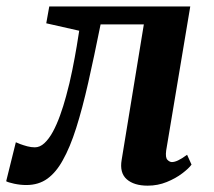

<svg xmlns="http://www.w3.org/2000/svg" viewBox="-50 -576 674 606"><path d="M474.5 -101Q471.5 -78.5 478.5 -71.5Q485.5 -64.5 492.5 -64.5Q501 -64.5 512.2 -69.8Q523.5 -75 540.5 -87.5L554.5 -56.5Q546 -44.5 525.2 -28.8Q504.5 -13 476.2 -1.5Q448 10 416 10Q373 10 350 -10.2Q327 -30.5 334 -71.5L404 -499H267.5Q247 -397 228.5 -315.2Q210 -233.5 190.5 -172Q171 -110.5 148 -70Q127.5 -32.5 99.8 -12.2Q72 8 33 8Q14 8 -5.5 3.8Q-25 -0.5 -30.5 -4L0 -127Q4 -125 14 -121.2Q24 -117.5 36.2 -114.2Q48.5 -111 60 -111Q76 -111 90.2 -124.2Q104.5 -137.5 116.8 -160Q129 -182.5 139.5 -211.5Q150 -240.5 158.5 -272Q170 -313.5 178.2 -354.8Q186.5 -396 192 -429Q197.5 -462 200 -479L96 -502.5L105.5 -555.5H550.5Z"/></svg>

Font: Merriweather
Style: Bold Italic
Weight: 700
Italic angle: -7.8°
Version: Version 2.101